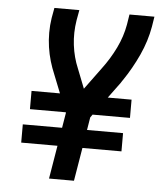

<svg xmlns="http://www.w3.org/2000/svg" viewBox="-53 -781 705 828"><g transform="rotate(5 300.0 -367.5)"><path d="M190 0 214 -144H57V-223H227L238 -289L237 -291H82V-370H205L174 -448Q162 -476 153.5 -505Q145 -534 140.5 -564.5Q136 -595 136 -627Q136 -659 141 -691L149 -735H257L249 -691Q240 -636 246.5 -583Q253 -530 273 -483L306 -399L375 -493Q409 -538 433.5 -588.5Q458 -639 467 -691L474 -735H582L575 -691Q564 -628 536 -567Q508 -506 470 -450L469 -449Q467 -446 465.5 -443.5Q464 -441 462 -438L412 -370H515V-291H353L344 -278L335 -223H491V-144H322L298 0Z"/></g></svg>

Font: Iosevka Curly SmBdExObl
Style: Regular
Weight: 600
Width: 7
Italic angle: -9°
Monospace: yes
Designer: Belleve Invis
Foundry: Belleve Invis
Version: Version 11.1.0; ttfautohint (v1.8.3)